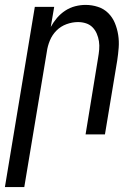

<svg xmlns="http://www.w3.org/2000/svg" viewBox="-48 -548 568 783"><path d="M-28 215 94 -520H173L159 -438Q170 -458 184.5 -475Q199 -492 218 -504.5Q237 -517 258.5 -522.5Q280 -528 301 -528Q327 -528 351.5 -520Q376 -512 393.5 -494.5Q411 -477 420.5 -454Q430 -431 434 -405.5Q438 -380 436 -353.5Q434 -327 430 -301L380 0H301L352 -312Q355 -329 356.5 -346Q358 -363 355.5 -379.5Q353 -396 346.5 -411Q340 -426 329 -437Q318 -448 302.5 -453Q287 -458 270 -458Q247 -458 223.5 -449.5Q200 -441 182.5 -423.5Q165 -406 155.5 -383Q146 -360 143 -337L51 215Z"/></svg>

Font: Iosevka Fixed
Style: Italic
Weight: 400
Italic angle: -9°
Monospace: yes
Designer: Belleve Invis
Foundry: Belleve Invis
Version: Version 33.2.4